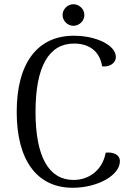

<svg xmlns="http://www.w3.org/2000/svg" viewBox="-20 -875 636 908"><path d="M327 -753C355 -753 379 -776 379 -804C379 -832 355 -855 327 -855C300 -855 276 -832 276 -804C276 -776 300 -753 327 -753ZM324 13C440 13 547 -45 547 -113C547 -145 513 -157 480 -153C464 -68 399 -24 328 -24C211 -24 148 -133 148 -346C148 -560 211 -669 330 -669C404 -669 452 -631 463 -561C504 -557 528 -581 528 -605C528 -661 436 -706 329 -706C159 -706 59 -579 59 -346C59 -114 157 13 324 13Z"/></svg>

Font: Arima Koshi
Style: Regular
Weight: 400
Designer: Joana Correia and Natanael Gama
Foundry: NDISCOVER
Version: Version 1.019;PS 001.019;hotconv 1.0.88;makeotf.lib2.5.64775